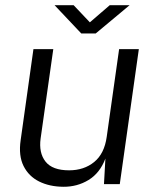

<svg xmlns="http://www.w3.org/2000/svg" viewBox="-20 -705 595 735"><path d="M222 10Q169.5 9.5 129.8 -10.2Q90 -30 70.2 -69.5Q50.5 -109 59 -168L108 -517H184L135.5 -175Q128 -120 154.2 -86.5Q180.5 -53 244.5 -53Q301.5 -53 340.5 -84.8Q379.5 -116.5 388.5 -181L436 -517H511.5L438.5 0H378L383.5 -98Q362.5 -42.5 319 -16Q275.5 10.5 222 10ZM291 -577 189 -685H262L324 -619.5L400 -685H476L346.5 -577Z"/></svg>

Font: Public Sans Light
Style: Italic
Weight: 300
Italic angle: -8°
Designer: The Public Sans project authors (U.S. Web Design System). Libre Franklin designed by Pablo Impallari and Rodrigo Fuenzal
Version: Version 1.007; ttfautohint (v1.8.1) -l 8 -r 50 -G 200 -x 14 